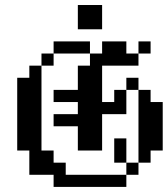

<svg xmlns="http://www.w3.org/2000/svg" viewBox="-20 -734 659 754"><path d="M47.6 -381H95.2V-333.3H47.6ZM47.6 -333.3H95.2V-285.7H47.6ZM47.6 -285.7H95.2V-238.1H47.6ZM47.6 -238.1H95.2V-190.5H47.6ZM95.2 -238.1H142.9V-190.5H95.2ZM95.2 -333.3H142.9V-285.7H95.2ZM95.2 -381H142.9V-333.3H95.2ZM95.2 -285.7H142.9V-238.1H95.2ZM47.6 -428.6H95.2V-381H47.6ZM95.2 -428.6H142.9V-381H95.2ZM95.2 -476.2H142.9V-428.6H95.2ZM142.9 -523.8H190.5V-476.2H142.9ZM190.5 -571.4H238.1V-523.8H190.5ZM238.1 -571.4H285.7V-523.8H238.1ZM285.7 -571.4H333.3V-523.8H285.7ZM333.3 -523.8H381V-476.2H333.3ZM381 -523.8H428.6V-476.2H381ZM428.6 -523.8H476.2V-476.2H428.6ZM476.2 -523.8H523.8V-476.2H476.2ZM381 -571.4H428.6V-523.8H381ZM428.6 -571.4H476.2V-523.8H428.6ZM523.8 -571.4H571.4V-523.8H523.8ZM333.3 -476.2H381V-428.6H333.3ZM333.3 -428.6H381V-381H333.3ZM333.3 -381H381V-333.3H333.3ZM333.3 -333.3H381V-285.7H333.3ZM333.3 -285.7H381V-238.1H333.3ZM285.7 -476.2H333.3V-428.6H285.7ZM285.7 -428.6H333.3V-381H285.7ZM285.7 -381H333.3V-333.3H285.7ZM285.7 -333.3H333.3V-285.7H285.7ZM285.7 -285.7H333.3V-238.1H285.7ZM285.7 -238.1H333.3V-190.5H285.7ZM285.7 -190.5H333.3V-142.9H285.7ZM333.3 -238.1H381V-190.5H333.3ZM333.3 -190.5H381V-142.9H333.3ZM238.1 -381H285.7V-333.3H238.1ZM190.5 -381H238.1V-333.3H190.5ZM238.1 -285.7H285.7V-238.1H238.1ZM190.5 -285.7H238.1V-238.1H190.5ZM381 -333.3H428.6V-285.7H381ZM428.6 -333.3H476.2V-285.7H428.6ZM428.6 -381H476.2V-333.3H428.6ZM476.2 -428.6H523.8V-381H476.2ZM523.8 -381H571.4V-333.3H523.8ZM523.8 -333.3H571.4V-285.7H523.8ZM523.8 -285.7H571.4V-238.1H523.8ZM523.8 -238.1H571.4V-190.5H523.8ZM523.8 -190.5H571.4V-142.9H523.8ZM571.4 -333.3H619V-285.7H571.4ZM571.4 -285.7H619V-238.1H571.4ZM571.4 -238.1H619V-190.5H571.4ZM571.4 -190.5H619V-142.9H571.4ZM523.8 -142.9H571.4V-95.2H523.8ZM476.2 -95.2H523.8V-47.6H476.2ZM428.6 -142.9H476.2V-95.2H428.6ZM428.6 -190.5H476.2V-142.9H428.6ZM428.6 -47.6H476.2V0H428.6ZM381 -47.6H428.6V0H381ZM333.3 -47.6H381V0H333.3ZM285.7 -47.6H333.3V0H285.7ZM190.5 -95.2H238.1V-47.6H190.5ZM142.9 -95.2H190.5V-47.6H142.9ZM95.2 -142.9H142.9V-95.2H95.2ZM47.6 -190.5H95.2V-142.9H47.6ZM95.2 -190.5H142.9V-142.9H95.2ZM142.9 -142.9H190.5V-95.2H142.9ZM238.1 -47.6H285.7V0H238.1ZM95.2 -95.2H142.9V-47.6H95.2ZM190.5 -47.6H238.1V0H190.5ZM285.7 -714.3H333.3V-666.7H285.7ZM333.3 -714.3H381V-666.7H333.3ZM333.3 -666.7H381V-619H333.3ZM285.7 -666.7H333.3V-619H285.7Z"/></svg>

Font: Jacquard 12
Style: Regular
Weight: 400
Designer: Sarah Cadigan-Fried
Version: Version 1.000; ttfautohint (v1.8.4.7-5d5b)